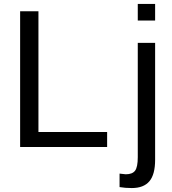

<svg xmlns="http://www.w3.org/2000/svg" viewBox="-20 -745 873 973"><path d="M522.9 0H82V-688H174.8V-76.2H522.9ZM766.1 -641.1H678.2V-725.1H766.1ZM766.1 -527.8V64.9Q766.1 139.2 737.1 173.6Q708 208 647.9 208Q614.3 208 585.9 203.1V134.8L617.2 138.2Q650.9 138.2 664.6 119.9Q678.2 101.6 678.2 51.8V-527.8Z"/></svg>

Font: Libra Sans Modern
Style: Regular
Weight: 400
Foundry: Stefan Peev, Context Ltd
Version: Version 1.000